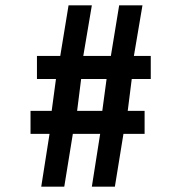

<svg xmlns="http://www.w3.org/2000/svg" viewBox="-20 -697 686 717"><path d="M205 -488 236 -677H323L291 -488H394L425 -677H512L480 -488H543V-402H472L457 -283H520V-197H441L409 0H323L354 -197H252L220 0H134L165 -197H94V-283H173L189 -402H118V-488ZM378 -402H283L268 -283H362Z"/></svg>

Font: Fette UNZ Fraktur
Style: Regular
Weight: 900
Foundry: UNZ1 Extensions by Catfonts.de
Version: Version 0.000 2012 initial release